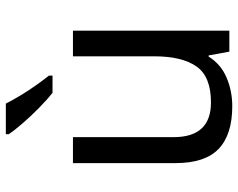

<svg xmlns="http://www.w3.org/2000/svg" viewBox="-99 -707 816 658"><g transform="rotate(-90 309.0 -378.0)"><path d="M533 -536V0H461L448 -71H444Q418 -29 372 -9.5Q326 10 274 10Q177 10 128 -36.5Q79 -83 79 -185V-536H168V-191Q168 -63 287 -63Q376 -63 410.5 -113Q445 -163 445 -257V-536ZM283 -766Q294 -744 310.5 -716.5Q327 -689 345.5 -663Q364 -637 379 -618V-606H320Q297 -624 268 -652.5Q239 -681 214.5 -709.5Q190 -738 178 -756V-766Z"/></g></svg>

Font: Noto Sans IKEA
Style: Regular
Weight: 400
Designer: Monotype Design Team
Foundry: Monotype Imaging Inc.
Version: Version 2.001